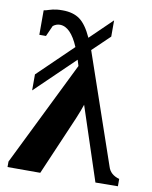

<svg xmlns="http://www.w3.org/2000/svg" viewBox="-81 -764 652 826"><g transform="rotate(10 245.5 -351.5)"><path d="M491 0 393 1 287 -320Q280 -298 263 -257Q246 -216 152 1H9V-23L234 -480L226 -506L56 -342V-412L207 -558Q172 -641 125 -641Q109 -641 95 -630L74 -583H45V-690Q54 -691 65 -695Q77 -699 83 -700Q95 -702 102 -703Q109 -704 126 -704Q172 -704 201 -683Q230 -662 255 -607L351 -700V-629L276 -557L441 -77Q451 -43 491 -32Z"/></g></svg>

Font: Libra Serif Modern
Style: Bold
Weight: 700
Designer: Stefan Peev, Context Ltd
Foundry: Ascender Corporation
Version: Version 1.000